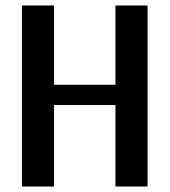

<svg xmlns="http://www.w3.org/2000/svg" viewBox="-20 -680 618 700"><path d="M518 0H401V-297H177V0H60V-660H177V-371H401V-660H518Z"/></svg>

Font: Sansita
Style: Regular
Weight: 400
Designer: Pablo Cosgaya
Foundry: Omnibus-Type
Version: Version 1.006;hotconv 1.0.109;makeotfexe 2.5.65596